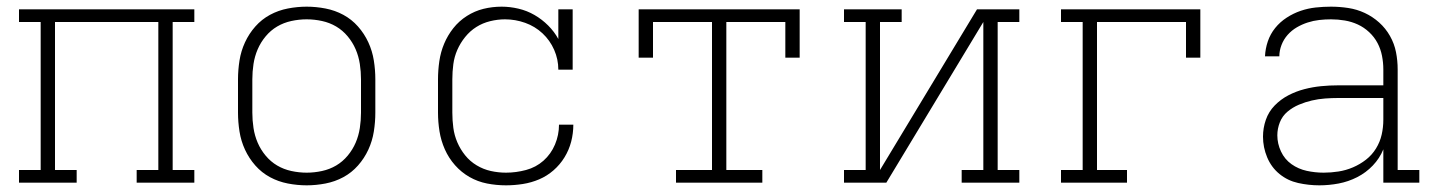

<svg xmlns="http://www.w3.org/2000/svg" viewBox="-20 -548 4315 576"><path d="M37 0V-38H102V-482H37V-520H563V-482H498V-38H563V0H390V-38H455V-482H145V-38H210V0Z M900 8Q872 8 843.5 2.5Q815 -3 790 -16.5Q765 -30 746 -51.5Q727 -73 715 -99Q703 -125 698.5 -153.5Q694 -182 694 -210V-310Q694 -338 698.5 -366.5Q703 -395 715 -421Q727 -447 746 -468.5Q765 -490 790 -503.5Q815 -517 843.5 -522.5Q872 -528 900 -528Q928 -528 956.5 -522.5Q985 -517 1010 -503.5Q1035 -490 1054 -468.5Q1073 -447 1085 -421Q1097 -395 1101.5 -366.5Q1106 -338 1106 -310V-210Q1106 -182 1101.5 -153.5Q1097 -125 1085 -99Q1073 -73 1054 -51.5Q1035 -30 1010 -16.5Q985 -3 956.5 2.5Q928 8 900 8ZM900 -30Q923 -30 946 -35Q969 -40 988.5 -51.5Q1008 -63 1023 -81Q1038 -99 1047 -120Q1056 -141 1059.5 -164Q1063 -187 1063 -210V-310Q1063 -333 1059.5 -356Q1056 -379 1047 -400Q1038 -421 1023 -439Q1008 -457 988.5 -468.5Q969 -480 946 -485Q923 -490 900 -490Q877 -490 854 -485Q831 -480 811.5 -468.5Q792 -457 777 -439Q762 -421 753 -400Q744 -379 740.5 -356Q737 -333 737 -310V-210Q737 -187 740.5 -164Q744 -141 753 -120Q762 -99 777 -81Q792 -63 811.5 -51.5Q831 -40 854 -35Q877 -30 900 -30Z M1498 8Q1469 8 1441 2.5Q1413 -3 1388.5 -17Q1364 -31 1345 -52.5Q1326 -74 1314.5 -100Q1303 -126 1298.5 -154Q1294 -182 1294 -210V-310Q1294 -337 1298 -364.5Q1302 -392 1312.5 -417Q1323 -442 1340 -463.5Q1357 -485 1380.5 -500Q1404 -515 1430.5 -521.5Q1457 -528 1485 -528Q1510 -528 1535.5 -522Q1561 -516 1583.5 -503Q1606 -490 1624.5 -471.5Q1643 -453 1655 -431V-520H1698V-339H1655Q1655 -370 1642.5 -398.5Q1630 -427 1607.5 -448Q1585 -469 1555.5 -479.5Q1526 -490 1495 -490Q1473 -490 1450.5 -484.5Q1428 -479 1409 -467Q1390 -455 1375.5 -437Q1361 -419 1352 -398.5Q1343 -378 1340 -355.5Q1337 -333 1337 -310V-210Q1337 -187 1340 -164.5Q1343 -142 1352 -121Q1361 -100 1375.5 -82Q1390 -64 1410 -52Q1430 -40 1452.5 -35Q1475 -30 1498 -30Q1528 -30 1558 -38Q1588 -46 1610.5 -66Q1633 -86 1645 -114.5Q1657 -143 1657 -174H1700Q1700 -148 1693.5 -123Q1687 -98 1673.5 -76Q1660 -54 1640.5 -37Q1621 -20 1597.5 -10Q1574 0 1548.5 4Q1523 8 1498 8Z M2008 0V-38H2116V-482H1939V-375H1896V-520H2379V-375H2336V-482H2159V-38H2267V0Z M2512 0V-38H2577V-482H2512V-520H2685V-482H2620V-38L2911 -520H3038V-482H2973V-38H3038V0H2865V-38H2930V-482L2639 0Z M3163 0V-38H3228V-482H3163V-520H3581V-375H3538V-482H3271V-38H3361V0Z M3938 8Q3906 8 3874.5 1Q3843 -6 3818.5 -26Q3794 -46 3781.5 -76Q3769 -106 3769 -138Q3769 -164 3777.5 -188.5Q3786 -213 3804 -231.5Q3822 -250 3845 -262Q3868 -274 3893 -280.5Q3918 -287 3943.5 -289.5Q3969 -292 3995 -292H4130V-340Q4130 -360 4126 -380.5Q4122 -401 4112.5 -419Q4103 -437 4087.5 -451.5Q4072 -466 4053.5 -474.5Q4035 -483 4014.5 -486.5Q3994 -490 3973 -490Q3955 -490 3937.5 -488Q3920 -486 3903 -480.5Q3886 -475 3870.5 -466Q3855 -457 3843 -443.5Q3831 -430 3824.5 -413Q3818 -396 3818 -379H3775Q3776 -402 3783.5 -424Q3791 -446 3805.5 -464Q3820 -482 3840 -495Q3860 -508 3882 -515.5Q3904 -523 3927 -525.5Q3950 -528 3973 -528Q3999 -528 4025 -524Q4051 -520 4074.5 -509Q4098 -498 4117.5 -480.5Q4137 -463 4150 -440Q4163 -417 4168 -391.5Q4173 -366 4173 -340V-38H4238V0H4130V-100Q4119 -73 4098.5 -51.5Q4078 -30 4051.5 -16.5Q4025 -3 3996 2.5Q3967 8 3938 8ZM3951 -30Q3973 -30 3995.5 -33.5Q4018 -37 4039 -46Q4060 -55 4078 -69Q4096 -83 4108 -102.5Q4120 -122 4125 -144Q4130 -166 4130 -189V-254H3995Q3975 -254 3955 -252.5Q3935 -251 3915.5 -246.5Q3896 -242 3877 -234Q3858 -226 3842.5 -213Q3827 -200 3819.5 -181Q3812 -162 3812 -142Q3812 -117 3823 -93.5Q3834 -70 3854.5 -55.5Q3875 -41 3900 -35.5Q3925 -30 3951 -30Z"/></svg>

Font: Iosevka Etoile Extralight
Style: Regular
Weight: 200
Designer: Belleve Invis
Foundry: Belleve Invis
Version: Version 22.1.2; ttfautohint (v1.8.4)